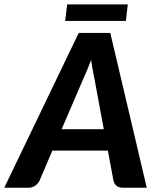

<svg xmlns="http://www.w3.org/2000/svg" viewBox="-63 -880 740 900"><path d="M0 0ZM625 0H513Q494 0 483.5 -9Q473 -18 469 -32.5L442.5 -174H182.5L122 -32.5Q115.5 -19.5 102 -9.8Q88.5 0 71 0H-43L306 -725.5H454ZM226 -274.5H423.5L381 -504Q377.5 -522 372.8 -546.2Q368 -570.5 364 -599Q353.5 -570.5 343 -546Q332.5 -521.5 324.5 -503.5ZM252 -859.5H536L527 -782H242.5Z"/></svg>

Font: Lato Heavy
Style: Italic
Weight: 800
Italic angle: -7°
Designer: Lukasz Dziedzic
Foundry: tyPoland Lukasz Dziedzic
Version: Version 2.007; 2014-02-27